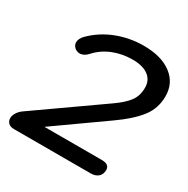

<svg xmlns="http://www.w3.org/2000/svg" viewBox="-161 -852 972 994"><g transform="rotate(30 324.5 -355.0)"><path d="M7 -40Q7 -55 16.5 -71Q26 -87 43 -100L430 -372Q483 -409 508 -442.5Q533 -476 533 -525Q533 -569 500 -594Q467 -619 405 -619Q344 -619 290 -597.5Q236 -576 198 -534Q176 -509 150 -509Q137 -509 123 -518Q106 -532 106 -550Q106 -573 128 -595Q184 -651 260 -680.5Q336 -710 420 -710Q525 -710 586 -664Q647 -618 647 -539Q647 -466 604 -411Q561 -356 477 -297L183 -89H527Q572 -89 572 -55Q572 -29 555.5 -14.5Q539 0 511 0H52Q30 0 18.5 -11.5Q7 -23 7 -40Z"/></g></svg>

Font: Kodchasan SemiBold
Style: Italic
Weight: 600
Italic angle: -10°
Version: Version 1.000; ttfautohint (v1.6)